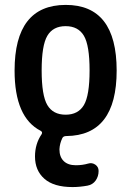

<svg xmlns="http://www.w3.org/2000/svg" viewBox="-20 -550 540 790"><path d="M325.2 -402.8Q301.8 -442.4 250 -442.4Q198.2 -442.4 174.8 -402.8Q151.4 -363.3 151.4 -260.3Q151.4 -157.2 174.8 -117.7Q198.2 -78.1 250 -78.1Q301.8 -78.1 325.2 -117.7Q348.6 -157.2 348.6 -260.3Q348.6 -363.3 325.2 -402.8ZM147.5 -11.7Q40 -66.4 40 -259.8Q40 -529.3 250 -529.8Q460 -530.3 460 -259.8Q460 7.8 252.9 9.8Q240.2 9.8 236.3 18.6Q225.6 41 224.6 64.5Q224.6 95.7 242.2 112.8Q259.8 129.9 292 129.9Q319.3 129.9 342.8 123Q358.4 118.2 372.1 127.4Q385.7 136.7 385.7 153.3Q385.7 175.8 373.5 192.9Q361.3 210 339.8 213.9Q307.6 219.7 278.3 219.7Q201.2 219.7 162.6 185.5Q124 151.4 124 93.8Q124 42 151.4 2Q156.2 -6.8 147.5 -11.7Z"/></svg>

Font: Rounded-X Mgen+ 2m medium
Style: Regular
Weight: 500
Designer: [Source Han Sans]
Ryoko NISHIZUKA  (kana & ideographs); Paul D. Hunt (Latin, Greek & Cyrillic); Wenlong ZHANG  (bopomofo
Version: Version 1.059.20150602